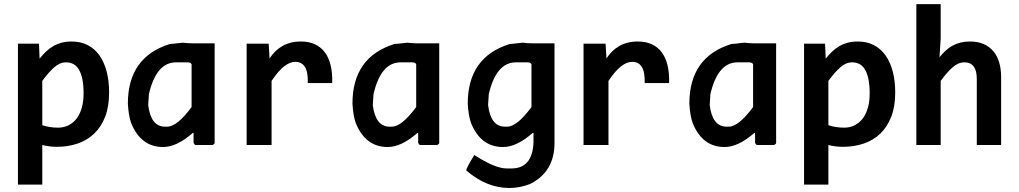

<svg xmlns="http://www.w3.org/2000/svg" viewBox="-20 -710 4988 940"><path d="M514.2 -256.8Q514.2 -188.5 494.9 -138.7Q475.6 -88.9 441.2 -55.9Q406.7 -22.9 359.9 -7.1Q313 8.8 257.8 8.8Q239.3 8.8 220.7 6.3Q202.1 3.9 187 0V193.8H67.9V-496.1H170.9L173.8 -422.9Q189 -441.9 205.3 -457.5Q221.7 -473.1 240.7 -484.1Q259.8 -495.1 281.7 -501Q303.7 -506.8 331.1 -506.8Q375 -506.8 409.2 -489.3Q443.4 -471.7 466.6 -439.2Q489.7 -406.7 502 -360.6Q514.2 -314.5 514.2 -256.8ZM389.2 -252Q389.2 -293 383.3 -321.8Q377.4 -350.6 366.5 -369.1Q355.5 -387.7 339.6 -396.2Q323.7 -404.8 303.2 -404.8Q272.9 -404.8 245.4 -380.4Q217.8 -356 187 -314V-97.2Q201.2 -91.8 221.9 -88.4Q242.7 -85 264.2 -85Q292.5 -85 315.7 -96.7Q338.9 -108.4 355.2 -129.9Q371.6 -151.4 380.4 -182.4Q389.2 -213.4 389.2 -252Z M1030.8 -498V-10.3Q1030.8 -5.4 1021 0H938Q933.1 0 927.7 -10.3V-59.6H924.3Q845.7 9.8 778.3 9.8Q670.4 9.8 622.6 -106.4Q609.4 -142.6 606 -202.6Q606 -430.7 811.5 -494.6Q818.8 -494.6 874.5 -501Q902.8 -498 918 -498ZM705.6 -195.8Q718.3 -89.8 788.6 -89.8H798.3Q847.2 -89.8 918 -186V-395Q914.6 -404.8 897.9 -404.8H841.8Q745.1 -404.8 709 -249Z M1486.8 -303.2Q1487.8 -331.1 1484.1 -350.6Q1480.5 -370.1 1472.4 -382.8Q1464.4 -395.5 1452.6 -401.4Q1440.9 -407.2 1425.8 -407.2Q1399.4 -407.2 1371.3 -385.5Q1343.3 -363.8 1309.6 -314V0H1187.5V-496.1H1295.4L1299.8 -423.8Q1312 -442.9 1327.4 -458Q1342.8 -473.1 1361.6 -484.1Q1380.4 -495.1 1403.3 -501Q1426.3 -506.8 1453.6 -506.8Q1491.2 -506.8 1520.3 -493.9Q1549.3 -481 1569.1 -455.6Q1588.9 -430.2 1598.4 -391.8Q1607.9 -353.5 1606.4 -303.2Z M2130.4 -498V-10.3Q2130.4 -5.4 2120.6 0H2037.6Q2032.7 0 2027.3 -10.3V-59.6H2023.9Q1945.3 9.8 1877.9 9.8Q1770 9.8 1722.2 -106.4Q1709 -142.6 1705.6 -202.6Q1705.6 -430.7 1911.1 -494.6Q1918.5 -494.6 1974.1 -501Q2002.4 -498 2017.6 -498ZM1805.2 -195.8Q1817.9 -89.8 1888.2 -89.8H1897.9Q1946.8 -89.8 2017.6 -186V-395Q2014.2 -404.8 1997.6 -404.8H1941.4Q1844.7 -404.8 1808.6 -249Z M2369.6 -195.8Q2382.3 -89.8 2452.6 -89.8H2462.4Q2511.2 -89.8 2582 -186V-395Q2578.6 -404.8 2562 -404.8H2505.9Q2409.2 -404.8 2373 -249ZM2694.8 -10.3Q2694.8 130.4 2576.2 190.4Q2525.4 210.4 2473.6 210.4Q2362.3 210.4 2262.7 124.5Q2262.7 112.8 2302.2 48.8Q2403.8 114.7 2460.4 114.7H2483.9Q2585.9 114.7 2591.8 -10.7V-59.6H2588.4Q2509.8 9.8 2442.4 9.8Q2334.5 9.8 2286.6 -106.4Q2273.4 -142.6 2270 -202.6Q2270 -430.7 2475.6 -494.6Q2482.9 -494.6 2538.6 -501Q2566.9 -498 2582 -498H2694.8Z M3136.2 -303.2Q3137.2 -331.1 3133.5 -350.6Q3129.9 -370.1 3121.8 -382.8Q3113.8 -395.5 3102.1 -401.4Q3090.3 -407.2 3075.2 -407.2Q3048.8 -407.2 3020.8 -385.5Q2992.7 -363.8 2959 -314V0H2836.9V-496.1H2944.8L2949.2 -423.8Q2961.4 -442.9 2976.8 -458Q2992.2 -473.1 3011 -484.1Q3029.8 -495.1 3052.7 -501Q3075.7 -506.8 3103 -506.8Q3140.6 -506.8 3169.7 -493.9Q3198.7 -481 3218.5 -455.6Q3238.3 -430.2 3247.8 -391.8Q3257.3 -353.5 3255.9 -303.2Z M3779.8 -498V-10.3Q3779.8 -5.4 3770 0H3687Q3682.1 0 3676.8 -10.3V-59.6H3673.3Q3594.7 9.8 3527.3 9.8Q3419.4 9.8 3371.6 -106.4Q3358.4 -142.6 3355 -202.6Q3355 -430.7 3560.5 -494.6Q3567.9 -494.6 3623.5 -501Q3651.9 -498 3667 -498ZM3454.6 -195.8Q3467.3 -89.8 3537.6 -89.8H3547.4Q3596.2 -89.8 3667 -186V-395Q3663.6 -404.8 3647 -404.8H3590.8Q3494.1 -404.8 3458 -249Z M4362.8 -256.8Q4362.8 -188.5 4343.5 -138.7Q4324.2 -88.9 4289.8 -55.9Q4255.4 -22.9 4208.5 -7.1Q4161.6 8.8 4106.4 8.8Q4087.9 8.8 4069.3 6.3Q4050.8 3.9 4035.6 0V193.8H3916.5V-496.1H4019.5L4022.5 -422.9Q4037.6 -441.9 4054 -457.5Q4070.3 -473.1 4089.4 -484.1Q4108.4 -495.1 4130.4 -501Q4152.3 -506.8 4179.7 -506.8Q4223.6 -506.8 4257.8 -489.3Q4292 -471.7 4315.2 -439.2Q4338.4 -406.7 4350.6 -360.6Q4362.8 -314.5 4362.8 -256.8ZM4237.8 -252Q4237.8 -293 4231.9 -321.8Q4226.1 -350.6 4215.1 -369.1Q4204.1 -387.7 4188.2 -396.2Q4172.4 -404.8 4151.9 -404.8Q4121.6 -404.8 4094 -380.4Q4066.4 -356 4035.6 -314V-97.2Q4049.8 -91.8 4070.6 -88.4Q4091.3 -85 4112.8 -85Q4141.1 -85 4164.3 -96.7Q4187.5 -108.4 4203.9 -129.9Q4220.2 -151.4 4229 -182.4Q4237.8 -213.4 4237.8 -252Z M4762.2 0V-323.2Q4762.2 -404.8 4701.7 -404.8Q4671.4 -404.8 4643.8 -380.4Q4616.2 -356 4585.4 -314V0H4466.3V-689.9H4585.4V-520L4579.6 -430.2Q4594.7 -448.2 4610.4 -462.6Q4626 -477.1 4644 -486.8Q4662.1 -496.6 4683.1 -501.7Q4704.1 -506.8 4729.5 -506.8Q4767.6 -506.8 4795.9 -494.4Q4824.2 -481.9 4843.3 -459.2Q4862.3 -436.5 4871.8 -404.5Q4881.3 -372.6 4881.3 -333V0Z"/></svg>

Font: Code New Roman
Style: Bold
Weight: 700
Monospace: yes
Designer: Sam Radian
Foundry: Code New Roman
Version: Version 1.508 October 19, 2014